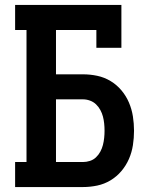

<svg xmlns="http://www.w3.org/2000/svg" viewBox="-20 -755 640 775"><path d="M41 0V-101H87V-634H41V-735H470V-562H369V-634H206V-455H315Q344 -455 372.5 -449Q401 -443 426 -428Q451 -413 470 -390.5Q489 -368 500.5 -341Q512 -314 516.5 -285Q521 -256 521 -227Q521 -198 516.5 -169Q512 -140 500.5 -113.5Q489 -87 470 -64.5Q451 -42 426 -27Q401 -12 372.5 -6Q344 0 315 0ZM206 -101H315Q329 -101 343 -105.5Q357 -110 367.5 -120Q378 -130 385 -143Q392 -156 395.5 -170Q399 -184 400.5 -198.5Q402 -213 402 -227Q402 -242 400.5 -256.5Q399 -271 395.5 -284.5Q392 -298 385 -311Q378 -324 367.5 -334Q357 -344 343 -349Q329 -354 315 -354H206Z"/></svg>

Font: Iosevka Slab Extended
Style: Bold
Weight: 700
Width: 7
Monospace: yes
Designer: Belleve Invis
Foundry: Belleve Invis
Version: Version 11.1.0; ttfautohint (v1.8.3)